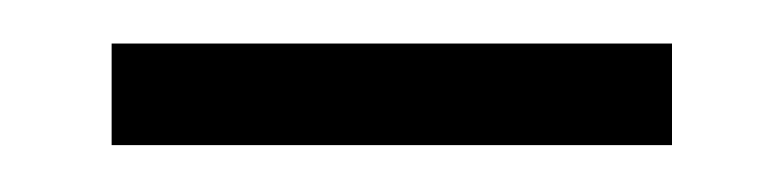

<svg xmlns="http://www.w3.org/2000/svg" viewBox="-20 -432 351 86"><path d="M30 -367V-412.5H281V-367Z"/></svg>

Font: Big Shoulders Text ExtraLight
Style: Regular
Weight: 250
Version: Version 2.002